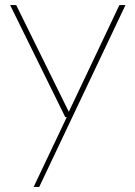

<svg xmlns="http://www.w3.org/2000/svg" viewBox="-20 -519 535 759"><path d="M113 220 244 -56H238L20 -499H44L252 -77L452 -499H476L135 220Z"/></svg>

Font: DM Sans 20pt Thin
Style: Regular
Weight: 250
Version: Version 4.004;gftools[0.9.30]